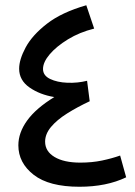

<svg xmlns="http://www.w3.org/2000/svg" viewBox="-20 -706 513 732"><path d="M438 -113 461 -30Q386 6 283 6Q167 6 108.5 -39.5Q50 -85 50 -152Q50 -200 83.5 -246.5Q117 -293 187 -336Q132 -345 92.5 -372.5Q53 -400 53 -444Q53 -479 78 -525.5Q103 -572 159 -615.5Q215 -659 309 -686L339 -597Q283 -583 239 -556Q195 -529 169.5 -499Q144 -469 144 -443Q144 -418 171 -405Q198 -392 237 -390.5Q276 -389 312 -398L322 -320Q275 -298 236 -273.5Q197 -249 174.5 -222Q152 -195 152 -166Q152 -129 188 -107.5Q224 -86 286 -86Q331 -86 369 -94Q407 -102 438 -113Z"/></svg>

Font: Noto Sans Thaana Medium
Style: Regular
Weight: 500
Designer: David Williams
Foundry: Google Inc.
Version: Version 3.001; ttfautohint (v1.8.4.7-5d5b)